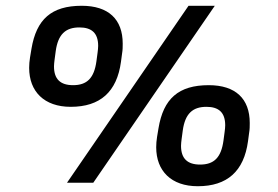

<svg xmlns="http://www.w3.org/2000/svg" viewBox="-20 -633 962 665"><path d="M724 -613H633L212 0H303ZM399 -419 403 -449C405 -460 405 -472 405 -482C405 -566 356 -613 263 -613C158 -613 106 -566 89 -464L84 -434C82 -421 81 -410 81 -398C81 -316 133 -263 225 -263C327 -263 385 -315 399 -419ZM314 -421C306 -362 281 -338 233 -338C189 -338 167 -359 167 -403C167 -410 168 -418 169 -426L173 -456C181 -514 207 -538 255 -538C297 -538 320 -519 320 -474C320 -467 319 -459 318 -451ZM839 -144 843 -174C845 -185 845 -197 845 -207C845 -291 796 -338 703 -338C598 -338 546 -291 529 -189L524 -159C522 -146 521 -135 521 -123C521 -41 573 12 665 12C767 12 825 -40 839 -144ZM754 -146C746 -87 721 -63 673 -63C629 -63 607 -84 607 -128C607 -135 608 -143 609 -151L613 -181C621 -239 647 -263 695 -263C737 -263 760 -244 760 -199C760 -192 759 -184 758 -176Z"/></svg>

Font: Ropa Sans
Style: Italic
Weight: 400
Designer: Botio Nikoltchev
Foundry: Botjo Nikoltchev
Version: Version 1.002